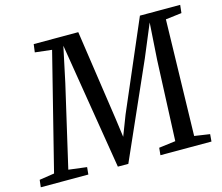

<svg xmlns="http://www.w3.org/2000/svg" viewBox="-139 -880 1178 1018"><g transform="rotate(-15 450.0 -371.5)"><path d="M-35.4 0 -30.8 -39.8 51.4 -52.3 211.1 -688.5 119 -699.1 124.8 -743H369.4L441.6 -250.4L455.9 -145.4L498.5 -256.1L707.8 -743H928.8L923.9 -699.1L835.8 -688.5L820.4 -52.3L904.8 -39.8L901.5 0H621.3L625.3 -40L716.6 -51.6L735.2 -492.1L748.4 -694.7L673.8 -516.1L445 0.3L387.6 0L305.3 -504.1L274.4 -693.9L233.1 -499.8L129.6 -52.3L229.5 -39.8L225.6 0Z"/></g></svg>

Font: Merriweather Light
Style: Italic
Weight: 300
Italic angle: -7.8°
Designer: Eben Sorkin
Foundry: Eben Sorkin
Version: Version 2.101